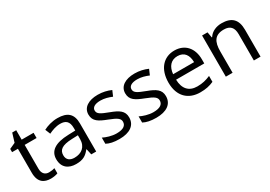

<svg xmlns="http://www.w3.org/2000/svg" viewBox="11 -1407 3041 2165"><g transform="rotate(-30 1531.0 -324.5)"><path d="M264 -62C215 -62 180 -93 180 -158V-468H335V-536H180V-659H128L93 -545L16 -510V-468H92V-156C92 -26 165 10 249 10C281 10 320 3 339 -6V-73C322 -67 290 -62 264 -62Z M649 -545C579 -545 513 -524 466 -499L493 -433C537 -454 588 -474 644 -474C714 -474 755 -444 755 -355V-323L664 -320C489 -315 407 -256 407 -149C407 -40 479 10 576 10C666 10 709 -17 756 -76H760L777 0H841V-365C841 -490 779 -545 649 -545ZM675 -259 754 -262V-214C754 -110 686 -61 596 -61C538 -61 498 -88 498 -148C498 -216 541 -254 675 -259Z M1356 -148C1356 -234 1297 -269 1195 -307C1092 -346 1057 -364 1057 -409C1057 -449 1096 -474 1168 -474C1220 -474 1270 -459 1315 -440L1345 -510C1295 -532 1239 -546 1174 -546C1054 -546 973 -495 973 -404C973 -316 1035 -284 1139 -244C1244 -204 1271 -180 1271 -140C1271 -92 1233 -61 1144 -61C1081 -61 1016 -83 974 -104V-24C1015 -2 1067 10 1142 10C1273 10 1356 -44 1356 -148Z M1835 -148C1835 -234 1776 -269 1674 -307C1571 -346 1536 -364 1536 -409C1536 -449 1575 -474 1647 -474C1699 -474 1749 -459 1794 -440L1824 -510C1774 -532 1718 -546 1653 -546C1533 -546 1452 -495 1452 -404C1452 -316 1514 -284 1618 -244C1723 -204 1750 -180 1750 -140C1750 -92 1712 -61 1623 -61C1560 -61 1495 -83 1453 -104V-24C1494 -2 1546 10 1621 10C1752 10 1835 -44 1835 -148Z M2172 -546C2030 -546 1935 -440 1935 -264C1935 -85 2040 10 2193 10C2266 10 2314 -1 2369 -25V-102C2313 -78 2265 -65 2197 -65C2090 -65 2029 -130 2026 -251H2393V-304C2393 -450 2309 -546 2172 -546ZM2171 -474C2260 -474 2300 -412 2301 -321H2028C2037 -417 2087 -474 2171 -474Z M2787 -546C2719 -546 2653 -519 2618 -463H2613L2600 -536H2529V0H2617V-278C2617 -403 2655 -472 2774 -472C2856 -472 2894 -429 2894 -343V0H2981V-349C2981 -487 2915 -546 2787 -546Z"/></g></svg>

Font: Noto Sans Tifinagh Agraw Imazighen
Style: Regular
Weight: 400
Designer: JamraPatel
Foundry: JamraPatel LLC
Version: Version 2.006